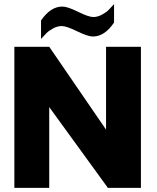

<svg xmlns="http://www.w3.org/2000/svg" viewBox="-20 -916 767 936"><path d="M220 -688 497 -284V-688H667V0H506L220 -394V0H50V-688ZM433 -738Q408 -738 356 -763.5Q304 -789 281 -789Q260 -789 239 -777.5Q218 -766 207 -755Q196 -744 180 -726V-816Q226 -884 284 -884Q309 -884 360.5 -858.5Q412 -833 435 -833Q456 -833 477 -844.5Q498 -856 509 -867Q520 -878 536 -896V-806Q490 -738 433 -738Z"/></svg>

Font: Roundo
Style: Bold
Weight: 700
Designer: Namrata Goyal (Gurmukhi), Shiva Nallaperumal (Latin)
Foundry: Indian Type Foundry
Version: Version 1.000;PS 1.0;hotconv 1.0.88;makeotf.lib2.5.647800